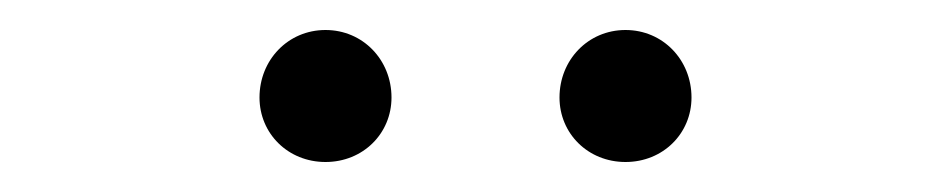

<svg xmlns="http://www.w3.org/2000/svg" viewBox="-20 -768 634 128"><path d="M197 -660C222 -660 241 -679 241 -703C241 -728 222 -748 197 -748C172 -748 153 -728 153 -703C153 -679 172 -660 197 -660ZM397 -660C422 -660 441 -679 441 -703C441 -728 422 -748 397 -748C372 -748 353 -728 353 -703C353 -679 372 -660 397 -660Z"/></svg>

Font: Genne Gothic Light
Style: Regular
Weight: 300
Designer: Ryoko NISHIZUKA (kana & ideographs); Paul D. Hunt (Latin, Greek & Cyrillic); Wenlong ZHANG (bopomofo); Sandoll Communica
Foundry: Adobe Systems Incorporated
Version: Version 1.004;PS 1.004;hotconv 16.6.51;makeotf.lib2.5.65220